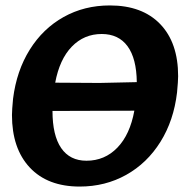

<svg xmlns="http://www.w3.org/2000/svg" viewBox="-20 -674 676 706"><path d="M635 -394Q635 -376 631 -334Q619 -231 570 -152.5Q521 -74 444 -31Q367 12 273 12Q155 12 89.5 -58Q24 -128 24 -251Q24 -269 28 -311Q41 -414 89.5 -491.5Q138 -569 214 -611.5Q290 -654 384 -654Q503 -654 569 -585.5Q635 -517 635 -394ZM183 -370 346 -369 483 -372Q482 -459 449 -504Q416 -549 354 -549Q289 -549 244 -502.5Q199 -456 183 -370ZM474 -267 173 -266Q173 -176 205 -129.5Q237 -83 298 -83Q365 -83 411.5 -131Q458 -179 474 -267Z"/></svg>

Font: Alegreya SC ExtraBold
Style: Italic
Weight: 800
Italic angle: -7°
Designer: Juan Pablo del Peral
Foundry: Huerta Tipografica
Version: Version 2.007; ttfautohint (v1.6)